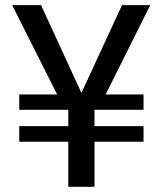

<svg xmlns="http://www.w3.org/2000/svg" viewBox="-20 -720 626 740"><path d="M243.2 0V-173.8H54.2V-233.9H243.2V-296.9H54.2V-356H200.2L26.9 -700.2H138.2L293.9 -361.8L450.2 -700.2H559.1L387.2 -356H533.2V-296.9H344.2V-233.9H533.2V-173.8H344.2V0Z"/></svg>

Font: TASA Explorer Medium
Style: Regular
Weight: 500
Designer: Weizhong Zhang
Foundry: Local Remote
Version: Version 1.000;Glyphs 3.1.2 (3151)